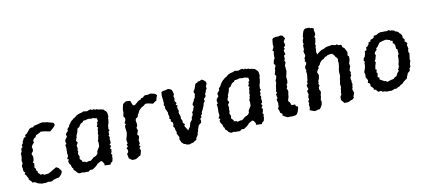

<svg xmlns="http://www.w3.org/2000/svg" viewBox="-56 -1193 3743 1689"><g transform="rotate(-15 1815.0 -348.5)"><path d="M175 7 171 9 146 1 132 -4 121 -12 109 -21 87 -23 78 -41 73 -43 60 -63 65 -68 56 -83 51 -98 39 -113 49 -124 39 -134 35 -148 37 -164 33 -183 40 -199 47 -209 44 -234 52 -261 54 -282V-296L66 -311L65 -319L71 -340L83 -347L81 -366L96 -381L95 -391L107 -409L115 -422L133 -428L132 -444L148 -451L158 -461L173 -476L185 -488L200 -493L219 -492L227 -502L250 -505L261 -506L281 -510L303 -513L322 -509L336 -505L349 -503L363 -497L380 -491L401 -483L408 -464L395 -448L381 -437L358 -420L351 -418L314 -429L297 -433L272 -437L257 -429L226 -418L214 -400L200 -395L187 -375L191 -362L176 -347L169 -340L161 -323L166 -308L162 -289L155 -283L144 -269L152 -240L147 -209L135 -191L145 -183L142 -163L137 -148L148 -131L145 -119L155 -110V-95L166 -82L173 -72H196L202 -63H222L244 -64L264 -72L288 -84L306 -92L322 -100L336 -91L347 -82V-75L358 -65L360 -46L346 -25L325 -7L304 -5L270 2L257 10H240L221 6L199 10Z M588 12 573 10 543 8 537 4 514 6 504 4 488 -8 481 -21 465 -37 466 -50 457 -60 454 -75 452 -87 442 -100 438 -122 449 -136 435 -145 449 -167V-177L448 -197L450 -212L453 -242L451 -268L463 -274L459 -298L463 -312L484 -334L480 -356L488 -367L505 -382V-398L517 -409L526 -418L530 -428L549 -449L560 -460L573 -467L577 -473L597 -481L616 -495L633 -501L664 -506L679 -512L713 -505L730 -511L752 -512L757 -504L773 -508L787 -499L799 -501L814 -493L825 -492L858 -481L863 -471L873 -463L881 -447L882 -413L875 -398V-387L868 -356L859 -337L857 -323L854 -307L860 -291L848 -281L849 -258L840 -250L847 -234L841 -215L843 -203L841 -180L828 -171L838 -156L823 -135L833 -127L828 -104L820 -90L828 -75L822 -63L823 -49L813 -20L798 -12L790 2L753 -3L738 -5L741 -18L729 -42L719 -50L700 -43L681 -34L673 -25L653 -11L627 3L607 0ZM588 -73 619 -78 629 -75 647 -86 663 -98 680 -103 693 -110 705 -122 709 -143 714 -150 731 -173 736 -180 740 -219 736 -226 746 -247 748 -261 754 -272 753 -291 759 -306 762 -327 770 -343 760 -351 772 -373 771 -385 783 -398 780 -423 762 -428 747 -434 735 -432 703 -438 680 -433H659L649 -421L629 -413L619 -401L611 -389L592 -380L583 -351L574 -334L566 -319V-307L559 -298L552 -277L563 -261L546 -237L549 -210L543 -195L546 -184L538 -163L543 -148L547 -137L542 -122L543 -114L559 -95L558 -85L582 -81Z M990 13 975 4 970 -3 961 -8 959 -20 956 -52 970 -64 971 -85 964 -99 980 -114 973 -132 985 -139 982 -158V-176L988 -191L994 -206L998 -219L1002 -235L1001 -246V-263L1000 -279L1002 -294L1013 -307L1004 -318L1016 -338L1020 -351V-361L1010 -378L1013 -392L1020 -414L1019 -428L1020 -434L1024 -449L1035 -483L1044 -490L1065 -501L1092 -497L1104 -495L1105 -488L1116 -451L1131 -448L1143 -455L1162 -469L1179 -479L1193 -482L1201 -492L1219 -494L1232 -506L1243 -509L1269 -507L1291 -511L1321 -502L1332 -496L1344 -482L1334 -462L1325 -436L1315 -434L1296 -422L1290 -419L1255 -431L1230 -436L1217 -431L1205 -422L1185 -414L1179 -409L1162 -396L1150 -379L1148 -374L1139 -362L1130 -342L1110 -330L1105 -314L1108 -283L1106 -268L1094 -250L1099 -241L1100 -223L1091 -205L1086 -191L1097 -178L1095 -162L1086 -145V-128L1089 -114L1077 -97L1087 -85L1074 -71L1082 -50L1071 -20L1063 -6L1052 -4L1032 8L1017 13Z M1509 10 1487 6 1471 -4 1458 -7 1457 -13 1444 -25 1433 -58 1439 -72 1435 -84 1429 -97 1423 -112 1427 -121 1423 -139 1419 -153 1420 -165 1410 -177 1417 -199 1416 -215 1400 -229 1407 -244 1395 -253 1399 -268V-280L1395 -293L1397 -311L1392 -324L1385 -344L1382 -356L1386 -369L1378 -379L1385 -403L1382 -413L1385 -426L1383 -439V-472L1387 -489L1388 -499L1405 -505H1422L1452 -510L1472 -501L1481 -493L1485 -479L1490 -454L1481 -435L1485 -416L1482 -404L1479 -393L1492 -371L1480 -357L1495 -350L1487 -332L1489 -314L1494 -299L1488 -289L1489 -273L1493 -260L1496 -245L1493 -226L1501 -214V-201V-188L1515 -173L1506 -159L1514 -141L1522 -127L1529 -112L1540 -127L1551 -138L1558 -156L1562 -170L1577 -187L1585 -196L1589 -218L1598 -225L1605 -247L1602 -256L1617 -271L1620 -283L1631 -300L1624 -319L1630 -334L1642 -348L1647 -362L1659 -375L1663 -391L1668 -406L1662 -424L1664 -434L1676 -447L1692 -484L1699 -494L1716 -498L1721 -505H1736L1758 -513L1773 -504L1783 -492L1788 -489L1792 -469L1779 -445L1781 -427L1768 -410L1765 -397L1755 -385V-366L1748 -354L1733 -345L1736 -323L1721 -307L1717 -292L1715 -287L1705 -268L1698 -255L1685 -236V-224L1670 -207L1673 -196L1657 -183L1660 -166L1656 -148L1635 -135L1628 -128L1622 -114L1613 -93L1609 -78L1602 -69L1601 -55L1580 -28L1576 -13L1553 -3L1548 2L1533 4Z M1967 12 1952 10 1922 8 1916 4 1893 6 1883 4 1867 -8 1860 -21 1844 -37 1845 -50 1836 -60 1833 -75 1831 -87 1821 -100 1817 -122 1828 -136 1814 -145 1828 -167V-177L1827 -197L1829 -212L1832 -242L1830 -268L1842 -274L1838 -298L1842 -312L1863 -334L1859 -356L1867 -367L1884 -382V-398L1896 -409L1905 -418L1909 -428L1928 -449L1939 -460L1952 -467L1956 -473L1976 -481L1995 -495L2012 -501L2043 -506L2058 -512L2092 -505L2109 -511L2131 -512L2136 -504L2152 -508L2166 -499L2178 -501L2193 -493L2204 -492L2237 -481L2242 -471L2252 -463L2260 -447L2261 -413L2254 -398V-387L2247 -356L2238 -337L2236 -323L2233 -307L2239 -291L2227 -281L2228 -258L2219 -250L2226 -234L2220 -215L2222 -203L2220 -180L2207 -171L2217 -156L2202 -135L2212 -127L2207 -104L2199 -90L2207 -75L2201 -63L2202 -49L2192 -20L2177 -12L2169 2L2132 -3L2117 -5L2120 -18L2108 -42L2098 -50L2079 -43L2060 -34L2052 -25L2032 -11L2006 3L1986 0ZM1967 -73 1998 -78 2008 -75 2026 -86 2042 -98 2059 -103 2072 -110 2084 -122 2088 -143 2093 -150 2110 -173 2115 -180 2119 -219 2115 -226 2125 -247 2127 -261 2133 -272 2132 -291 2138 -306 2141 -327 2149 -343 2139 -351 2151 -373 2150 -385 2162 -398 2159 -423 2141 -428 2126 -434 2114 -432 2082 -438 2059 -433H2038L2028 -421L2008 -413L1998 -401L1990 -389L1971 -380L1962 -351L1953 -334L1945 -319V-307L1938 -298L1931 -277L1942 -261L1925 -237L1928 -210L1922 -195L1925 -184L1917 -163L1922 -148L1926 -137L1921 -122L1922 -114L1938 -95L1937 -85L1961 -81Z M2412 3H2405L2387 -7L2375 -16L2363 -24L2368 -38L2351 -51L2350 -60L2346 -80L2341 -92L2353 -112L2352 -120L2356 -141L2353 -154L2350 -173L2361 -182L2357 -219L2370 -229L2363 -244L2368 -258L2373 -277L2376 -293L2380 -302L2386 -323L2383 -334L2393 -351L2396 -360L2401 -374L2391 -392L2400 -410L2405 -427V-439L2415 -455L2418 -470L2407 -481L2412 -501L2417 -515L2428 -530L2427 -538L2429 -559L2432 -576L2436 -588L2426 -599L2440 -620L2444 -630L2443 -649L2447 -673L2452 -696L2462 -704L2486 -707L2510 -705L2527 -709L2545 -702L2556 -683L2561 -675L2542 -649L2545 -632L2547 -616L2529 -597L2536 -587L2522 -573L2525 -553L2529 -540L2513 -529L2512 -498L2504 -486L2511 -469L2502 -451L2497 -439L2499 -426L2498 -412L2499 -394L2489 -361L2483 -344L2484 -329L2483 -315L2484 -308L2478 -287L2468 -276L2470 -259L2460 -242L2466 -231L2468 -216L2461 -189L2457 -167L2452 -156L2445 -137L2448 -129L2458 -116L2461 -101L2465 -91L2496 -89L2498 -75L2516 -64L2513 -50L2501 -20L2489 -3L2478 4L2443 6L2441 5Z M2651 13 2627 3 2617 -2 2606 -8 2614 -27 2613 -57 2620 -71 2614 -81 2627 -103 2624 -117 2628 -132 2634 -144 2630 -164 2629 -177 2644 -188 2641 -201 2637 -224 2651 -238 2649 -253 2657 -267 2659 -283 2662 -296 2666 -316V-328L2665 -346L2670 -354L2664 -372L2669 -392L2681 -405L2686 -422L2676 -433L2681 -444V-461L2693 -478V-494L2689 -505L2688 -521L2697 -538V-551L2698 -572L2707 -585L2703 -596L2708 -619L2717 -634L2716 -648L2725 -674L2733 -693L2744 -706L2756 -711L2792 -709L2800 -701L2811 -702L2828 -691L2824 -677L2828 -648L2824 -634L2813 -619L2819 -604L2814 -591L2812 -576L2802 -555L2807 -546L2800 -529L2799 -514L2794 -486L2796 -475L2799 -463L2812 -474L2837 -488L2844 -492L2870 -497L2876 -501L2894 -507L2922 -509L2945 -511L2966 -503L2979 -501L2985 -506L2999 -494L3020 -492L3029 -480L3027 -470L3040 -458L3045 -452L3054 -429L3059 -418V-407L3053 -389L3064 -372L3062 -363V-350L3056 -333L3048 -313L3051 -288L3042 -268L3036 -250L3044 -237L3037 -223L3039 -208L3028 -195L3026 -175L3029 -163L3027 -142L3031 -133L3024 -115V-104L3016 -89L3021 -70L3024 -54L3009 -22L3012 -13L2989 3L2983 1L2960 11L2944 12L2917 10L2911 -2L2906 -8L2896 -22L2899 -52L2912 -68L2913 -88L2918 -104L2919 -115L2926 -134L2925 -146L2924 -160L2930 -181L2936 -209L2941 -221L2944 -243L2943 -253L2944 -268L2948 -289L2957 -319L2958 -328L2961 -343L2959 -360L2963 -372L2960 -387L2947 -402L2943 -414L2935 -424L2927 -434L2914 -437L2883 -434L2871 -426H2859L2843 -411L2825 -405L2815 -397L2801 -382L2796 -371L2775 -353L2782 -347L2769 -333L2756 -313L2765 -284L2762 -271L2758 -257L2746 -234V-219L2740 -212L2747 -194L2736 -180L2735 -161L2742 -147L2743 -133L2735 -112L2733 -95L2724 -67L2729 -56L2722 -28L2709 -8L2705 -3L2693 8L2682 7Z M3348 14 3323 11H3307L3288 4L3270 3L3257 -9L3233 -7L3219 -22L3221 -28L3198 -36L3201 -46L3195 -55L3179 -72L3181 -86L3179 -97L3163 -107L3171 -128L3166 -141L3158 -156V-164L3161 -181L3157 -206L3171 -236L3179 -264L3178 -276L3185 -295L3178 -305L3185 -326L3198 -338L3202 -352L3208 -371V-381L3227 -389L3229 -412L3244 -418L3257 -434L3261 -449L3280 -453L3283 -467L3300 -470L3316 -479L3320 -494H3343L3363 -504L3384 -509L3398 -507L3423 -506L3443 -503L3461 -508L3474 -498L3481 -500L3506 -491L3514 -481L3527 -477L3539 -468L3545 -456L3554 -449L3564 -429L3562 -416L3563 -409L3576 -391L3569 -376L3580 -368L3589 -352L3581 -340L3583 -326L3586 -307L3580 -294L3578 -274L3584 -266L3578 -236L3572 -210L3575 -197L3568 -184L3563 -169L3562 -148L3549 -133L3550 -121L3542 -110L3525 -99L3520 -87L3510 -70L3506 -56L3493 -49L3471 -35L3455 -21L3434 -13L3428 -6L3409 -1L3397 7L3377 5L3365 9ZM3329 -71 3369 -79 3392 -82 3404 -93 3422 -99 3436 -122 3455 -140 3449 -149 3458 -163 3465 -178 3466 -199 3471 -206 3479 -242 3480 -268 3491 -283 3490 -290 3491 -325 3481 -333 3482 -362 3476 -379 3465 -388 3470 -408 3450 -413V-420L3413 -433L3382 -429L3353 -422L3337 -403L3324 -388L3313 -383V-367L3297 -355L3288 -340L3294 -322L3288 -309L3281 -289L3271 -277L3278 -264L3266 -236L3258 -205L3269 -198L3260 -177L3268 -168L3265 -153L3259 -134L3274 -125L3270 -110L3297 -91L3312 -82H3322Z"/></g></svg>

Font: Winky Rough
Style: Italic
Weight: 400
Italic angle: -8.97852°
Designer: Simon Atzbach
Foundry: typofactur
Version: Version 1.206